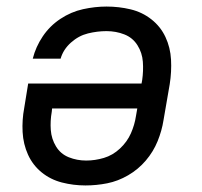

<svg xmlns="http://www.w3.org/2000/svg" viewBox="-20 -558 616 586"><path d="M241 8Q274 8 307 1.5Q340 -5 371 -23Q402 -41 425 -68Q448 -95 461 -127Q474 -159 479 -191L498 -301Q504 -339 502 -376Q500 -413 485 -445Q470 -477 442 -499Q414 -521 378.5 -529.5Q343 -538 305 -538Q270 -538 233.5 -530Q197 -522 164.5 -500.5Q132 -479 110.5 -447Q89 -415 80 -379H165Q173 -407 196.5 -428Q220 -449 248.5 -456Q277 -463 305 -463Q334 -463 359.5 -453Q385 -443 399.5 -420Q414 -397 416 -369.5Q418 -342 414 -314L412 -303H66L54 -229Q47 -192 49 -155Q51 -118 65.5 -86Q80 -54 107 -32Q134 -10 169 -1Q204 8 241 8ZM243 -68Q215 -68 190 -78Q165 -88 151 -111Q137 -134 135 -161.5Q133 -189 138 -217L139 -227H399L395 -204Q391 -177 379.5 -151Q368 -125 346 -104.5Q324 -84 297 -76Q270 -68 243 -68Z"/></svg>

Font: Iosevka Sparkle Oblique
Style: Regular
Weight: 400
Italic angle: -9°
Designer: Belleve Invis
Foundry: Belleve Invis
Version: Version 4.5.0; ttfautohint (v1.8.3)